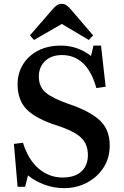

<svg xmlns="http://www.w3.org/2000/svg" viewBox="-20 -960 640 994"><path d="M312 14Q258 14 209 -4.5Q160 -23 125 -52L110 7H71L52 -215L99 -221Q126 -133 180.5 -87Q235 -41 304 -41Q367 -41 401 -72Q435 -103 435 -157Q435 -216 397.5 -249.5Q360 -283 276 -310Q171 -343 121 -391Q71 -439 71 -524Q71 -580 98.5 -625.5Q126 -671 176.5 -697.5Q227 -724 296 -724Q341 -724 381.5 -709Q422 -694 451 -670L464 -724H503L527 -511L479 -504Q454 -592 409 -633.5Q364 -675 301 -675Q246 -675 213.5 -644Q181 -613 181 -564Q181 -510 217.5 -480Q254 -450 335 -422Q443 -386 495.5 -338Q548 -290 548 -207Q548 -141 515.5 -91.5Q483 -42 429.5 -14Q376 14 312 14ZM156 -753 135 -777 255 -915Q265 -927 276 -933.5Q287 -940 300 -940Q313 -940 323 -933.5Q333 -927 348 -910L462 -777L440 -753L300 -836Z"/></svg>

Font: Literata 36pt Medium
Style: Regular
Weight: 500
Designer: Latin by Veronika Burian and Jose Scaglione. Greek by Irene Vlachou. Cyrillic by Vera Evstafieva.
Foundry: TypeTogether
Version: Version 3.002